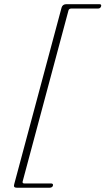

<svg xmlns="http://www.w3.org/2000/svg" viewBox="-20 -775 505 920"><path d="M308 -724.5 88.5 94.5Q87.5 99 89.2 101.5Q91 104 96.5 104H224Q236.5 104 233.5 115Q232 120 227.5 122.2Q223 124.5 218 124.5H60.5Q51.5 124.5 48.5 120.5Q45.5 116.5 48 108L275 -738.5Q277.5 -747 283.5 -751Q289.5 -755 298 -755H456Q461 -755 463.5 -752.8Q466 -750.5 464.5 -745Q461.5 -734 449 -734H321Q316 -734 312.5 -731.5Q309 -729 308 -724.5Z"/></svg>

Font: Fraunces Thin
Style: Italic
Weight: 250
Italic angle: -16°
Version: Version 1.000;[b76b70a41]